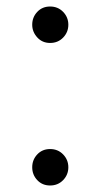

<svg xmlns="http://www.w3.org/2000/svg" viewBox="-20 -560 309 590"><path d="M134 -428Q110 -428 94.5 -445Q79 -462 79 -484Q79 -507 94.5 -523.5Q110 -540 134 -540Q158 -540 174 -523.5Q190 -507 190 -484Q190 -461 174 -444.5Q158 -428 134 -428ZM134 10Q110 10 94.5 -6.5Q79 -23 79 -46Q79 -69 94.5 -85.5Q110 -102 134 -102Q158 -102 174 -85.5Q190 -69 190 -46Q190 -23 174 -6.5Q158 10 134 10Z"/></svg>

Font: Be Vietnam Pro Light
Style: Regular
Weight: 300
Designer: Lam Bao, Tony Le, Vietanh Nguyen
Foundry: Yellow Type Foundry
Version: Version 1.002; ttfautohint (v1.8.3)